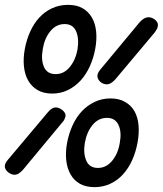

<svg xmlns="http://www.w3.org/2000/svg" viewBox="-50 -760 670 790"><path d="M339 10Q303 10 278.5 -4Q254 -18 240 -43Q226 -68 222.5 -101Q219 -134 226 -172Q233 -210 248.5 -244Q264 -278 286.5 -302Q309 -326 339 -340.5Q369 -355 405 -355Q440 -355 465 -340.5Q490 -326 503.5 -302Q517 -278 520 -245Q523 -212 516 -174Q509 -135 494 -101.5Q479 -68 456.5 -43Q434 -18 404 -4Q374 10 339 10ZM353 -69Q387 -69 411.5 -98.5Q436 -128 443 -173Q451 -217 437.5 -246Q424 -275 390 -275Q355 -275 331 -246Q307 -217 299 -172Q292 -129 305 -99Q318 -69 353 -69ZM165 -375Q129 -375 104.5 -389.5Q80 -404 66 -428.5Q52 -453 48.5 -486.5Q45 -520 52 -558Q59 -596 74 -629.5Q89 -663 111.5 -687.5Q134 -712 164 -726Q194 -740 230 -740Q266 -740 290 -726Q314 -712 328 -688Q342 -664 345.5 -631Q349 -598 342 -560Q335 -521 319.5 -487Q304 -453 281.5 -428.5Q259 -404 229.5 -389.5Q200 -375 165 -375ZM179 -455Q213 -455 237 -484Q261 -513 269 -557Q276 -602 263 -631.5Q250 -661 216 -661Q181 -661 157 -631.5Q133 -602 126 -558Q118 -514 131 -484.5Q144 -455 179 -455ZM146 -297Q154 -307 162.5 -312.5Q171 -318 180 -318Q187 -318 194.5 -314.5Q202 -311 208 -306Q214 -301 217.5 -294Q221 -287 219 -279Q217 -273 214.5 -267.5Q212 -262 206 -256L45 -62Q36 -52 27.5 -46.5Q19 -41 9 -41Q2 -41 -5.5 -44.5Q-13 -48 -18.5 -53Q-24 -58 -27.5 -64.5Q-31 -71 -30 -79Q-29 -85 -26 -90.5Q-23 -96 -18 -102ZM525 -669Q534 -679 543 -684Q552 -689 561 -689Q569 -689 576 -686Q583 -683 589 -678Q595 -673 598 -666Q601 -659 599 -651Q598 -645 595 -639.5Q592 -634 587 -627L425 -434Q416 -424 407 -418.5Q398 -413 389 -413Q382 -413 374.5 -416Q367 -419 361.5 -424.5Q356 -430 353 -436.5Q350 -443 351 -451Q352 -457 355 -462.5Q358 -468 363 -474Z"/></svg>

Font: Maple Mono NL Light
Style: Italic
Weight: 300
Italic angle: -10°
Monospace: yes
Designer: subframe7536
Version: Version 7.000